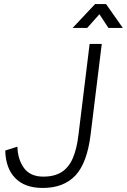

<svg xmlns="http://www.w3.org/2000/svg" viewBox="-20 -917 627 949"><path d="M191 12Q103 12 55.5 -36.5Q8 -85 6 -173L66 -192Q68 -128 99 -86Q130 -44 194 -44Q249 -44 284.5 -66.5Q320 -89 340 -135.5Q360 -182 368 -252L423 -700H483L428 -253Q411 -112 353 -50Q295 12 191 12ZM339 -779 450 -897H504L587 -779H516L448 -882H503L411 -779Z"/></svg>

Font: Inclusive Sans Light
Style: Italic
Weight: 300
Italic angle: -7°
Designer: Olivia King
Foundry: Olivia King
Version: Version 2.004